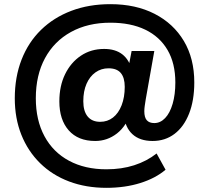

<svg xmlns="http://www.w3.org/2000/svg" viewBox="-20 -736 1002 922"><path d="M491 166Q393 166 312 135.5Q231 105 172.5 47.5Q114 -10 82.5 -89Q51 -168 51 -264Q51 -366 83.5 -449.5Q116 -533 177 -592.5Q238 -652 322.5 -684Q407 -716 510 -716Q632 -716 722.5 -669.5Q813 -623 863 -539Q913 -455 913 -340Q913 -254 888 -190.5Q863 -127 818 -93Q773 -59 713 -59Q651 -59 615.5 -92Q580 -125 575 -185L612 -204Q588 -131 541.5 -95Q495 -59 437 -59Q355 -59 310 -110Q265 -161 265 -249Q265 -323 292.5 -379.5Q320 -436 368.5 -468.5Q417 -501 480 -501Q534 -501 567.5 -475Q601 -449 614 -397H594L612 -491H721L680 -260Q677 -242 675 -227.5Q673 -213 673 -202Q673 -172 685 -158.5Q697 -145 721 -145Q750 -145 773 -169Q796 -193 809 -237.5Q822 -282 822 -340Q822 -432 784.5 -496Q747 -560 677.5 -593.5Q608 -627 510 -627Q402 -627 321 -582.5Q240 -538 196 -456.5Q152 -375 152 -264Q152 -159 193.5 -82Q235 -5 311.5 36Q388 77 491 77Q564 77 624.5 57.5Q685 38 732 1L775 79Q727 120 653.5 143Q580 166 491 166ZM461 -151Q496 -151 522.5 -171.5Q549 -192 564 -230.5Q579 -269 579 -319Q579 -363 560 -385.5Q541 -408 501 -408Q466 -408 438.5 -388.5Q411 -369 395.5 -333.5Q380 -298 380 -250Q380 -202 401 -176.5Q422 -151 461 -151Z"/></svg>

Font: Mulish ExtraLight ExtraBold
Style: Regular
Weight: 800
Version: Version 3.603